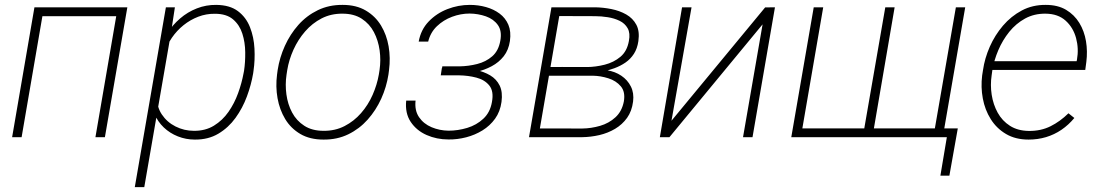

<svg xmlns="http://www.w3.org/2000/svg" viewBox="-20 -558 4474 781"><path d="M470.2 -528.3 464.4 -492.2H140.1L145.5 -528.3ZM158.7 -528.3 67.9 0H29.3L120.1 -528.3ZM498 -528.3 406.7 0H368.2L459 -528.3Z M675.8 -425.8 566.9 203.1H528.3L654.8 -528.3H691.4ZM1011.2 -270 1009.8 -259.8Q1002 -213.4 984.4 -165.8Q966.8 -118.2 938 -78.4Q909.2 -38.6 868.2 -14.2Q827.1 10.3 772.5 9.8Q736.3 9.8 703.6 -3.2Q670.9 -16.1 646.2 -39.6Q621.6 -63 608.2 -95Q594.7 -127 596.7 -165L627.4 -348.6Q637.7 -387.7 659.7 -421.9Q681.6 -456.1 712.4 -482.7Q743.2 -509.3 780.8 -523.9Q818.4 -538.6 859.4 -538.1Q914.6 -537.6 947.8 -512.7Q981 -487.8 996.8 -447.5Q1012.7 -407.2 1015.1 -360.4Q1017.6 -313.5 1011.2 -270ZM970.7 -259.8 972.7 -270Q978 -305.2 977.5 -345.5Q977.1 -385.7 965.8 -421.1Q954.6 -456.5 928 -479.2Q901.4 -502 854 -502Q818.8 -502.4 786.4 -490Q753.9 -477.5 726.6 -455.6Q699.2 -433.6 679.2 -404.5Q659.2 -375.5 649.9 -341.3L619.1 -167.5Q616.7 -125 637.9 -93Q659.2 -61 694.1 -43.5Q729 -25.9 768.6 -25.9Q815.4 -25.4 850.3 -46.9Q885.3 -68.4 909.4 -103Q933.6 -137.7 948.5 -179Q963.4 -220.2 970.7 -259.8Z M1106.9 -254.4 1109.4 -272.9Q1117.2 -323.7 1138.7 -371.3Q1160.2 -418.9 1193.8 -456.8Q1227.5 -494.6 1272.9 -516.6Q1318.4 -538.6 1374 -538.1Q1429.2 -538.1 1468 -515.1Q1506.8 -492.2 1529.8 -454.3Q1552.7 -416.5 1560.8 -369.4Q1568.8 -322.3 1562.5 -273.4L1560.1 -254.9Q1552.2 -204.1 1530.8 -156.7Q1509.3 -109.4 1475.6 -71.5Q1441.9 -33.7 1396.7 -11.7Q1351.6 10.3 1295.9 9.8Q1240.7 9.8 1201.9 -12.9Q1163.1 -35.6 1140.1 -73.7Q1117.2 -111.8 1108.9 -158.7Q1100.6 -205.6 1106.9 -254.4ZM1148.4 -272.9 1145.5 -253.9Q1139.6 -214.4 1145 -174.1Q1150.4 -133.8 1168.2 -100.3Q1186 -66.9 1217.8 -46.4Q1249.5 -25.9 1295.9 -25.9Q1343.3 -25.4 1381.6 -45.2Q1419.9 -64.9 1448.7 -97.9Q1477.5 -130.9 1495.6 -171.9Q1513.7 -212.9 1521 -254.9L1523.9 -273.4Q1529.8 -313 1524.2 -353.3Q1518.6 -393.6 1501 -427.2Q1483.4 -460.9 1451.7 -481.7Q1419.9 -502.4 1373.5 -502.4Q1326.7 -502.9 1288.3 -483.2Q1250 -463.4 1221.2 -430.2Q1192.4 -397 1173.8 -356Q1155.3 -314.9 1148.4 -272.9Z M1852.1 -257.8H1773.9L1779.3 -288.1H1849.1Q1885.3 -288.6 1920.9 -297.6Q1956.5 -306.6 1982.2 -328.9Q2007.8 -351.1 2015.1 -392.1Q2022.5 -432.1 2005.1 -456.3Q1987.8 -480.5 1956.5 -491.5Q1925.3 -502.4 1890.6 -502.9Q1854 -502.9 1818.8 -489.7Q1783.7 -476.6 1757.3 -451.4Q1731 -426.3 1721.7 -388.7H1683.1Q1691.9 -437.5 1723.9 -470.7Q1755.9 -503.9 1800 -521Q1844.2 -538.1 1891.1 -538.1Q1925.3 -538.1 1956.8 -529.3Q1988.3 -520.5 2012.2 -502.7Q2036.1 -484.9 2047.9 -457.3Q2059.6 -429.7 2054.2 -391.1Q2048.8 -354.5 2029.1 -329.3Q2009.3 -304.2 1980 -288.6Q1950.7 -272.9 1917.5 -265.6Q1884.3 -258.3 1852.1 -257.8ZM1777.3 -280.8H1850.6Q1883.3 -280.3 1915.8 -273.4Q1948.2 -266.6 1973.9 -251.5Q1999.5 -236.3 2012.5 -210Q2025.4 -183.6 2020 -143.6Q2014.6 -104 1993.9 -75.2Q1973.1 -46.4 1942.6 -27.6Q1912.1 -8.8 1876.2 0.5Q1840.3 9.8 1804.2 9.3Q1756.3 9.3 1715.3 -8.8Q1674.3 -26.9 1650.6 -62.3Q1627 -97.7 1632.3 -148.9H1670.4Q1666 -108.4 1684.6 -81.3Q1703.1 -54.2 1735.6 -40.5Q1768.1 -26.9 1804.2 -26.4Q1842.8 -26.4 1880.6 -37.8Q1918.5 -49.3 1946 -75Q1973.6 -100.6 1981 -142.6Q1989.3 -186.5 1970.5 -210Q1951.7 -233.4 1918 -242.2Q1884.3 -251 1848.1 -251.5H1772.9Z M2391.1 -250H2201.2L2205.6 -285.6L2366.7 -285.2Q2403.3 -285.6 2439.9 -294.9Q2476.6 -304.2 2503.7 -326.9Q2530.8 -349.6 2538.1 -391.1Q2544.4 -422.9 2533.2 -442.9Q2522 -462.9 2500.2 -473.4Q2478.5 -483.9 2452.1 -488Q2425.8 -492.2 2400.9 -492.2L2254.9 -492.7L2169.9 0H2131.8L2223.1 -528.3H2400.9Q2433.1 -527.8 2466.6 -521.2Q2500 -514.6 2527.1 -499.3Q2554.2 -483.9 2568.4 -457.5Q2582.5 -431.2 2576.7 -390.6Q2572.3 -360.4 2558.6 -339.1Q2544.9 -317.9 2524.4 -303.7Q2503.9 -289.6 2479.2 -280.5Q2454.6 -271.5 2428.2 -265.6ZM2348.1 0H2147.9L2162.1 -35.6L2348.1 -35.2Q2384.8 -35.6 2420.9 -46.1Q2457 -56.6 2483.4 -80.8Q2509.8 -105 2517.6 -145Q2524.4 -184.1 2505.4 -206.8Q2486.3 -229.5 2454.6 -239.5Q2422.9 -249.5 2391.6 -250H2258.8L2265.1 -285.6L2433.1 -285.2L2449.7 -272Q2481.9 -267.1 2507.3 -250Q2532.7 -232.9 2546.1 -206.3Q2559.6 -179.7 2555.2 -145Q2550.3 -106 2530.8 -78.6Q2511.2 -51.3 2481.9 -33.9Q2452.6 -16.6 2418 -8.5Q2383.3 -0.5 2348.1 0Z M2711.4 -66.9 3092.3 -527.8 3132.3 -528.3 3041 0H3002.4L3082 -459L2703.1 0H2664.1L2754.4 -528.3H2793Z M3876 -35.6 3841.8 156.7H3805.2L3831.5 0H3775.9L3781.2 -35.6ZM3290 -528.3H3328.6L3243.7 -35.6H3495.6L3581.1 -528.3H3619.1L3534.7 -35.6H3782.7L3868.2 -528.3H3906.2L3814.9 0H3198.7Z M4164.1 9.8Q4110.8 9.8 4072.3 -12.9Q4033.7 -35.6 4010 -73.5Q3986.3 -111.3 3977.8 -157.5Q3969.2 -203.6 3975.1 -251L3978.5 -272.5Q3985.4 -320.8 4006.1 -367.9Q4026.9 -415 4059.8 -453.6Q4092.8 -492.2 4136.5 -515.4Q4180.2 -538.6 4233.9 -538.1Q4282.7 -538.1 4316.4 -518.1Q4350.1 -498 4370.4 -464.8Q4390.6 -431.6 4397.5 -390.4Q4404.3 -349.1 4398.9 -306.2L4394.5 -273.4H4002L4007.3 -309.1H4359.4L4360.8 -315.4Q4368.7 -359.9 4357.2 -402.8Q4345.7 -445.8 4314.7 -473.9Q4283.7 -502 4232.9 -502.4Q4187 -502.9 4149.9 -482.7Q4112.8 -462.4 4085.4 -428.5Q4058.1 -394.5 4040.8 -353.8Q4023.4 -313 4016.6 -272.5L4013.7 -251.5Q4007.8 -212.4 4013.9 -172.6Q4020 -132.8 4038.3 -99.6Q4056.6 -66.4 4088.4 -46.1Q4120.1 -25.9 4165.5 -25.4Q4213.9 -24.9 4253.2 -44.4Q4292.5 -64 4326.2 -97.2L4350.1 -78.1Q4326.7 -49.8 4297.6 -30Q4268.6 -10.3 4234.9 -0.2Q4201.2 9.8 4164.1 9.8Z"/></svg>

Font: Roboto ExtraLight
Style: Italic
Weight: 250
Designer: Christian Robertson
Foundry: Google
Version: Version 3.009; 2024